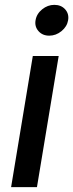

<svg xmlns="http://www.w3.org/2000/svg" viewBox="-20 -774 303 794"><path d="M25.9 0 115.7 -542.5H222.7L132.8 0ZM183.6 -626.5Q155.8 -626.5 139.2 -645.3Q122.6 -664.1 127 -689.9Q131.3 -716.8 154.3 -735.4Q177.2 -753.9 204.6 -753.9Q232.9 -753.9 249.5 -735.4Q266.1 -716.8 261.7 -690.4Q257.3 -664.1 234.4 -645.3Q211.4 -626.5 183.6 -626.5Z"/></svg>

Font: Inter 16pt Medium
Style: Italic
Weight: 500
Italic angle: -9.3988°
Version: Version 4.001;git-66647c0bb